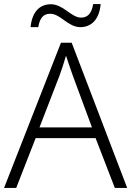

<svg xmlns="http://www.w3.org/2000/svg" viewBox="-20 -928 648 948"><path d="M131 -794H169C177 -844 198 -860 228 -860C279 -860 315 -794 377 -794C434 -794 471 -836 477 -908H440C432 -858 410 -841 380 -841C332 -841 293 -907 231 -907C174 -907 138 -867 131 -794ZM547 0H608L334 -717H281L0 0H60L156 -246H452ZM339 -556 434 -299H175L274 -555C283 -580 296 -618 306 -653C316 -622 332 -575 339 -556Z"/></svg>

Font: Noto Sans Ethiopic Light
Style: Regular
Weight: 300
Designer: Monotype Design Team
Foundry: Monotype Imaging Inc.
Version: Version 2.102